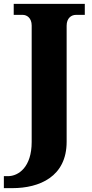

<svg xmlns="http://www.w3.org/2000/svg" viewBox="-44 -734 476 994"><path d="M-24 240H20C160 240 301 181 301 0V-601C301 -641 326 -657 349 -657H395V-714H27V-657H74C95 -657 120 -641 120 -602V1C120 131 52 178 -3 178H-24Z"/></svg>

Font: Noto Serif Myanmar ExtraBold
Style: Regular
Weight: 800
Designer: Ben Mitchell and the Monotype Design Team
Foundry: Monotype Imaging Inc.
Version: Version 2.106